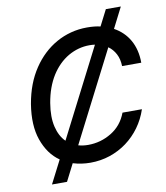

<svg xmlns="http://www.w3.org/2000/svg" viewBox="-97 -900 929 1072"><g transform="rotate(-10 367.5 -364.0)"><path d="M72.4 -370.4Q82.4 -428.6 100.9 -477.1Q119.3 -525.6 147.4 -567.5Q174 -607.2 207.4 -638.7Q240.8 -670.1 279.7 -691.9Q318.5 -713.8 362.6 -725.5Q406.6 -737.2 454.5 -737.2Q498.6 -737.2 530.2 -729.4L576.3 -819.6H661.2L601.9 -703.1Q629.3 -688.2 651.1 -667.1Q672.9 -646 688 -619.3Q703.1 -592.7 711.1 -560.4Q719.1 -528.1 719.1 -490.8H610.4Q609.4 -530.5 594.1 -559.8Q578.8 -589.1 552.9 -607.6L292.3 -97.7Q318.5 -90.2 348 -90.2Q419.4 -90.2 480.5 -127.5Q541.2 -164.4 567.5 -234.4H677.6Q659.4 -179.7 626.8 -134.8Q594.1 -89.8 550.6 -57.7Q507.1 -25.6 454.4 -7.8Q401.6 9.9 343.4 9.9Q292.3 9.9 244.7 -4.6L195.3 92.3H110.1L176.8 -38Q112.9 -81.7 82.4 -168.7Q53.3 -252.1 72.4 -370.4ZM226.6 -135.3 481.9 -634.9Q467 -637.1 451 -637.1Q387.4 -637.1 330.3 -604.4Q302.2 -588.1 277.9 -564.1Q253.6 -540.1 234 -509.1Q214.5 -478 200.6 -439.8Q186.8 -401.6 179.3 -356.9Q166.5 -279.5 179.9 -223.7Q193.2 -168 226.6 -135.3Z"/></g></svg>

Font: Inter P Medium
Style: Italic
Weight: 500
Italic angle: 9.39999°
Designer: Rasmus Andersson
Foundry: rsms
Version: Version 3.018;git-588b23468